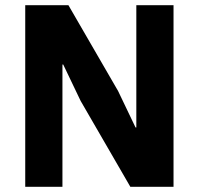

<svg xmlns="http://www.w3.org/2000/svg" viewBox="-20 -718 764 738"><path d="M290 -330 223 -470H220V0H77V-698H243L434 -368L501 -228H504V-698H647V0H481Z"/></svg>

Font: IBM Plex Sans Hebrew
Style: Bold
Weight: 700
Designer: Mike Abbink, Paul van der Laan, Pieter van Rosmalen, Yanek Iontef
Foundry: Bold Monday
Version: Version 1.2